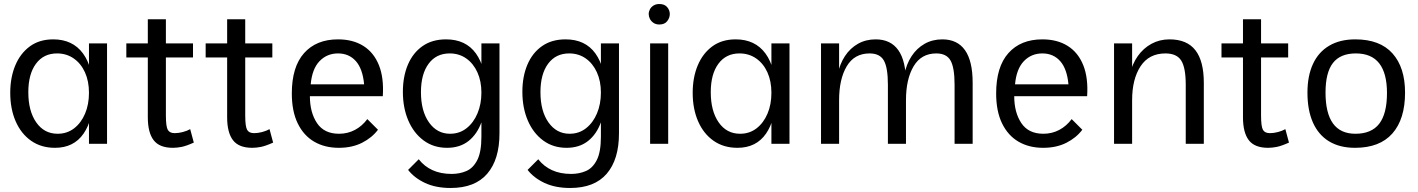

<svg xmlns="http://www.w3.org/2000/svg" viewBox="-20 -716 7062 956"><path d="M254 20Q185 20 135 -15Q85 -50 58 -112Q31 -174 31 -254Q31 -330 56 -390Q81 -450 128.5 -485Q176 -520 245 -520Q342 -520 393.5 -449.5Q445 -379 445 -248Q445 -121 396 -50.5Q347 20 254 20ZM267 -50Q314 -50 349 -77Q384 -104 403.5 -150Q423 -196 423 -254Q423 -312 403 -356Q383 -400 347 -425Q311 -450 264 -450Q197 -450 159 -398.5Q121 -347 121 -257Q121 -163 160.5 -106.5Q200 -50 267 -50ZM423 0V-500H513V0Z M945 -6Q907 11 884 15.5Q861 20 841 20Q774 20 745 -18Q716 -56 716 -132V-620H806V-141Q806 -86 815.5 -69.5Q825 -53 850 -53Q869 -53 890 -58.5Q911 -64 927 -73ZM609 -500H941V-430H609Z M1340 -6Q1302 11 1279 15.5Q1256 20 1236 20Q1169 20 1140 -18Q1111 -56 1111 -132V-620H1201V-141Q1201 -86 1210.5 -69.5Q1220 -53 1245 -53Q1264 -53 1285 -58.5Q1306 -64 1322 -73ZM1004 -500H1336V-430H1004Z M1667 20Q1597 20 1544.5 -10.5Q1492 -41 1462.5 -101.5Q1433 -162 1433 -251Q1433 -383 1494 -451.5Q1555 -520 1663 -520Q1737 -520 1789 -487.5Q1841 -455 1866.5 -392Q1892 -329 1886 -237H1523Q1523 -156 1558.5 -103Q1594 -50 1668 -50Q1711 -50 1747 -69Q1783 -88 1809 -123L1862 -70Q1832 -30 1782.5 -5Q1733 20 1667 20ZM1527 -296H1793Q1786 -373 1752 -411.5Q1718 -450 1663 -450Q1608 -450 1571 -411.5Q1534 -373 1527 -296Z M2224 220Q2150 220 2096.5 195Q2043 170 2012 130L2065 77Q2092 112 2133 131Q2174 150 2229 150Q2269 150 2302.5 135.5Q2336 121 2356.5 81Q2377 41 2377 -36V-500H2467V-52Q2467 78 2406 149Q2345 220 2224 220ZM2206 20Q2139 20 2089.5 -16.5Q2040 -53 2013 -116Q1986 -179 1986 -259Q1986 -335 2011 -394Q2036 -453 2084 -486.5Q2132 -520 2201 -520Q2299 -520 2349.5 -450Q2400 -380 2400 -253Q2400 -171 2378 -109.5Q2356 -48 2313 -14Q2270 20 2206 20ZM2221 -50Q2268 -50 2303 -77.5Q2338 -105 2357.5 -151.5Q2377 -198 2377 -255Q2377 -312 2357 -356Q2337 -400 2301.5 -425Q2266 -450 2219 -450Q2152 -450 2114 -398.5Q2076 -347 2076 -257Q2076 -163 2116 -106.5Q2156 -50 2221 -50Z M2819 220Q2745 220 2691.5 195Q2638 170 2607 130L2660 77Q2687 112 2728 131Q2769 150 2824 150Q2864 150 2897.5 135.5Q2931 121 2951.5 81Q2972 41 2972 -36V-500H3062V-52Q3062 78 3001 149Q2940 220 2819 220ZM2801 20Q2734 20 2684.5 -16.5Q2635 -53 2608 -116Q2581 -179 2581 -259Q2581 -335 2606 -394Q2631 -453 2679 -486.5Q2727 -520 2796 -520Q2894 -520 2944.5 -450Q2995 -380 2995 -253Q2995 -171 2973 -109.5Q2951 -48 2908 -14Q2865 20 2801 20ZM2816 -50Q2863 -50 2898 -77.5Q2933 -105 2952.5 -151.5Q2972 -198 2972 -255Q2972 -312 2952 -356Q2932 -400 2896.5 -425Q2861 -450 2814 -450Q2747 -450 2709 -398.5Q2671 -347 2671 -257Q2671 -163 2711 -106.5Q2751 -50 2816 -50Z M3217 -500H3307V0H3217ZM3210 -646Q3210 -658 3216 -669.5Q3222 -681 3234 -688.5Q3246 -696 3263 -696Q3289 -696 3302 -680.5Q3315 -665 3315 -646Q3315 -627 3302 -610.5Q3289 -594 3263 -594Q3246 -594 3234 -602Q3222 -610 3216 -622Q3210 -634 3210 -646Z M3652 20Q3583 20 3533 -15Q3483 -50 3456 -112Q3429 -174 3429 -254Q3429 -330 3454 -390Q3479 -450 3526.5 -485Q3574 -520 3643 -520Q3740 -520 3791.5 -449.5Q3843 -379 3843 -248Q3843 -121 3794 -50.5Q3745 20 3652 20ZM3665 -50Q3712 -50 3747 -77Q3782 -104 3801.5 -150Q3821 -196 3821 -254Q3821 -312 3801 -356Q3781 -400 3745 -425Q3709 -450 3662 -450Q3595 -450 3557 -398.5Q3519 -347 3519 -257Q3519 -163 3558.5 -106.5Q3598 -50 3665 -50ZM3821 0V-500H3911V0Z M4068 -500H4158V0H4068ZM4401 -294Q4401 -379 4381 -414.5Q4361 -450 4310 -450Q4234 -450 4196 -386Q4158 -322 4158 -217L4151 -274L4150 -342Q4161 -397 4187 -436.5Q4213 -476 4252 -498Q4291 -520 4340 -520Q4415 -520 4453 -466Q4491 -412 4491 -304V0H4401ZM4733 -294Q4733 -379 4713 -414.5Q4693 -450 4642 -450Q4567 -450 4529 -386Q4491 -322 4491 -217L4483 -274L4482 -342Q4493 -397 4519 -436.5Q4545 -476 4584 -498Q4623 -520 4672 -520Q4747 -520 4785 -466Q4823 -412 4823 -304V0H4733Z M5174 20Q5104 20 5051.5 -10.5Q4999 -41 4969.5 -101.5Q4940 -162 4940 -251Q4940 -383 5001 -451.5Q5062 -520 5170 -520Q5244 -520 5296 -487.5Q5348 -455 5373.5 -392Q5399 -329 5393 -237H5030Q5030 -156 5065.5 -103Q5101 -50 5175 -50Q5218 -50 5254 -69Q5290 -88 5316 -123L5369 -70Q5339 -30 5289.5 -5Q5240 20 5174 20ZM5034 -296H5300Q5293 -373 5259 -411.5Q5225 -450 5170 -450Q5115 -450 5078 -411.5Q5041 -373 5034 -296Z M5884 -294Q5884 -379 5861.5 -414.5Q5839 -450 5783 -450Q5701 -450 5659 -386Q5617 -322 5617 -217L5607 -274L5605 -342Q5617 -397 5645 -436.5Q5673 -476 5713.5 -498Q5754 -520 5803 -520Q5890 -520 5932 -466Q5974 -412 5974 -304V0H5884ZM5527 -500H5617V0H5527Z M6398 -6Q6360 11 6337 15.5Q6314 20 6294 20Q6227 20 6198 -18Q6169 -56 6169 -132V-620H6259V-141Q6259 -86 6268.5 -69.5Q6278 -53 6303 -53Q6322 -53 6343 -58.5Q6364 -64 6380 -73ZM6062 -500H6394V-430H6062Z M6727 20Q6651 20 6598 -12Q6545 -44 6517.5 -105.5Q6490 -167 6490 -255Q6490 -338 6517.5 -397.5Q6545 -457 6598.5 -488.5Q6652 -520 6728 -520Q6851 -520 6913.5 -450Q6976 -380 6976 -255Q6976 -123 6913 -51.5Q6850 20 6727 20ZM6729 -50Q6809 -50 6847.5 -100Q6886 -150 6886 -253Q6886 -351 6847.5 -400.5Q6809 -450 6731 -450Q6654 -450 6617 -402.5Q6580 -355 6580 -255Q6580 -153 6617 -101.5Q6654 -50 6729 -50Z"/></svg>

Font: Moderustic
Style: Regular
Weight: 400
Designer: Tural Alisoy
Foundry: TAFT Foundry
Version: Version 2.120